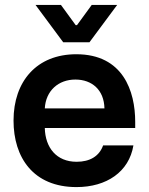

<svg xmlns="http://www.w3.org/2000/svg" viewBox="-20 -760 611 789"><path d="M294.4 8.8C418 8.8 510.3 -53.7 528.3 -162.6H403.8C387.7 -117.7 349.1 -95.2 294.9 -95.2C211.9 -95.2 166 -153.3 164.1 -233.9H535.6V-259.3C535.6 -385.3 485.8 -537.1 293.5 -537.1C130.9 -537.1 35.6 -425.8 35.6 -264.6C35.6 -112.8 116.7 8.8 294.4 8.8ZM126 -739.7 239.7 -586.4H347.7L461.4 -739.7H356.9L296.4 -656.7H291L230.5 -739.7ZM164.1 -314.5C168 -387.2 220.2 -433.1 289.6 -433.1C358.4 -433.1 407.7 -390.1 409.2 -314.5Z"/></svg>

Font: Wand UI Pro Bold
Style: Regular
Weight: 700
Designer: Andreas Faust
Version: Version 1.003;FEAKit 1.0